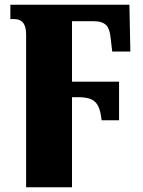

<svg xmlns="http://www.w3.org/2000/svg" viewBox="-20 -556 608 816"><path d="M91 240H286V-143H310C384 -143 403 -119 412 -45H486V-209H286V-466H375C433 -466 445 -441 450 -396L457 -337H534L530 -536H24V-475H38C72 -475 91 -458 91 -409Z"/></svg>

Font: UArctic Serif Black
Style: Regular
Weight: 900
Designer: Customization by Puisto advertising & original work Monotype Design Team
Foundry: Monotype Imaging Inc.
Version: Version 2.004